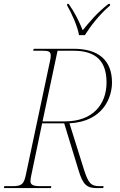

<svg xmlns="http://www.w3.org/2000/svg" viewBox="-29 -964 616 984"><path d="M376 -784H406C436 -831 477 -886 535 -936V-944H527C466 -897 428 -849 395 -809C374 -859 357 -895 323 -944H315V-936C338 -897 369 -828 376 -784ZM-9 0H232L234 -10H175C136 -10 127 -20 127 -36C127 -44 129 -53 131 -64L187 -332H300L374 -90C397 -13 419 0 469 0H500L502 -10H480C436 -10 423 -27 401 -96L327 -332C500 -341 545 -465 545 -541C545 -656 475 -714 349 -714H144L141 -704H189C220 -704 231 -700 231 -679C231 -672 230 -662 227 -650L105 -75C94 -21 85 -10 35 -10H-7ZM305 -342H189L266 -704H347C465 -704 517 -649 517 -541C517 -428 445 -342 305 -342Z"/></svg>

Font: Noto Serif Display Thin
Style: Italic
Weight: 100
Italic angle: -12°
Designer: Monotype Design Team
Foundry: Monotype Imaging Inc.
Version: Version 2.009